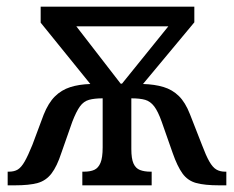

<svg xmlns="http://www.w3.org/2000/svg" viewBox="-20 -556 702 576"><path d="M3 0V-41H7Q23 -41 33.5 -47.5Q44 -54 54 -71.5Q64 -89 77 -121L111 -212Q125 -247 144.5 -266.5Q164 -286 190.5 -294.5Q217 -303 251 -304L102 -488V-536H563V-489L409 -304Q444 -303 470.5 -295Q497 -287 516.5 -268Q536 -249 550 -213L586 -121Q598 -89 608 -71.5Q618 -54 629 -47.5Q640 -41 655 -41H659V0H638Q594 0 568.5 -7Q543 -14 527.5 -35.5Q512 -57 498 -97L465 -191Q454 -222 442.5 -237Q431 -252 415.5 -256.5Q400 -261 374 -261V-109Q374 -80 380.5 -65.5Q387 -51 400 -46Q413 -41 431 -41H435V0H227V-41H232Q251 -41 263 -46.5Q275 -52 281.5 -67.5Q288 -83 288 -114V-261Q263 -261 247 -256.5Q231 -252 220 -237Q209 -222 197 -191L164 -97Q151 -57 134.5 -35.5Q118 -14 93 -7Q68 0 24 0ZM342 -305H346L485 -477H209Z"/></svg>

Font: Noto Serif SemiCondensed
Style: Regular
Weight: 400
Width: 4
Designer: Monotype Design Team
Foundry: Monotype Imaging Inc.
Version: Version 2.013